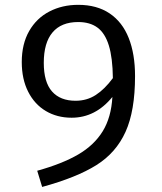

<svg xmlns="http://www.w3.org/2000/svg" viewBox="-20 -736 655 778"><path d="M527.2 -427.7Q527.2 -286.7 488.7 -201.8Q450.3 -116.9 370.5 -66.9Q290.8 -16.9 150.8 21.5L130.8 -44.1Q232.3 -72.3 296.9 -110Q361.5 -147.7 396.2 -204.1Q430.8 -260.5 435.4 -343.1Q366.7 -259 270.3 -259Q211.3 -259 165.6 -286.2Q120 -313.3 94.1 -364.4Q68.2 -415.4 68.2 -484.6Q68.2 -557.9 98.2 -610.3Q128.2 -662.6 180.3 -689.5Q232.3 -716.4 296.9 -716.4Q372.8 -716.4 424.4 -681.5Q475.9 -646.7 501.5 -582.1Q527.2 -517.4 527.2 -427.7ZM437.4 -419.5Q436.4 -502.1 421 -551.8Q405.6 -601.5 375.1 -624.1Q344.6 -646.7 296.9 -646.7Q228.2 -646.7 192.8 -604.6Q157.4 -562.6 157.4 -481.5Q157.4 -403.1 190.8 -365.4Q224.1 -327.7 286.2 -327.7Q331.8 -327.7 367.9 -351Q404.1 -374.4 437.4 -419.5Z"/></svg>

Font: Fira Code Fixed
Style: Regular
Weight: 400
Monospace: yes
Designer: Carrois Corporate, Edenspiekermann AG, Nikita Prokopov
Foundry: Carrois Corporate, Edenspiekermann AG, Nikita Prokopov
Version: Version 5.002